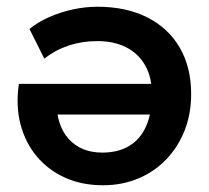

<svg xmlns="http://www.w3.org/2000/svg" viewBox="-20 -535 619 570"><path d="M285.5 15Q224 15 174 -7.2Q124 -29.5 89.8 -70Q55.5 -110.5 41 -165.5Q26.5 -220.5 36 -286H466L465 -195H103L147.5 -236Q147.5 -162.5 184.2 -122.2Q221 -82 283.5 -82Q331 -82 364 -102Q397 -122 414 -160.8Q431 -199.5 431 -256Q431 -305.5 411.2 -340.5Q391.5 -375.5 355.2 -394.2Q319 -413 269 -413Q223.5 -413 183.8 -399.8Q144 -386.5 111.5 -361L67.5 -449Q91 -468.5 124.2 -483.5Q157.5 -498.5 195.2 -506.8Q233 -515 269.5 -515Q354.5 -515 417 -483.5Q479.5 -452 513.5 -393.8Q547.5 -335.5 547.5 -256Q547.5 -197 528 -147.5Q508.5 -98 473.2 -61.5Q438 -25 390.2 -5Q342.5 15 285.5 15Z"/></svg>

Font: Geologica Medium
Style: Regular
Weight: 500
Designer: Sindre Bremnes, Frode Helland
Foundry: Monokrom Skriftforlag AS
Version: Version 1.010;gftools[0.9.28]